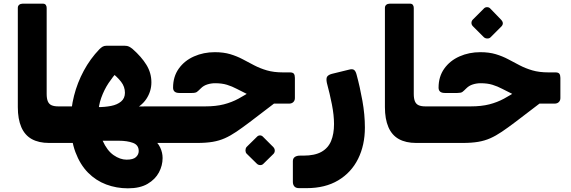

<svg xmlns="http://www.w3.org/2000/svg" viewBox="-20 -770 3107 1045"><path d="M317 8H247Q191 8 153 -13Q115 -34 96 -78Q77 -122 77 -187V-727Q77 -738 84.5 -744Q92 -750 103 -750H214Q224 -750 229 -743.5Q234 -737 234 -727V-259Q234 -233 240.5 -218Q247 -203 261 -197Q275 -191 297 -191H332Q347 -191 347 -176V-22Q347 8 317 8Z M676 255Q614 255 558 234Q502 213 459 169.5Q416 126 390.5 58Q365 -10 365 -105Q365 -178 383 -249Q401 -320 436 -385Q471 -450 521 -502Q530 -511 538.5 -516Q547 -521 559 -521H659Q673 -521 682 -516.5Q691 -512 701 -504Q750 -461 777 -417Q804 -373 804 -322Q804 -273 776.5 -231.5Q749 -190 692 -166L651 -190Q691 -190 729 -190.5Q767 -191 805.5 -191Q844 -191 884 -191Q892 -191 896 -186Q900 -181 900 -172V-28Q900 -12 891.5 -2Q883 8 866 8H819L807 -21Q839 5 852 33Q865 61 865 90Q865 131 845 168.5Q825 206 783.5 230.5Q742 255 676 255ZM318 8Q302 8 302 -10V-157Q302 -173 311 -182Q320 -191 335 -191H406V8ZM669 99Q705 99 720 85Q735 71 735 52Q735 19 703.5 7.5Q672 -4 627 -4H480V-187H512Q551 -187 584.5 -193.5Q618 -200 639 -217.5Q660 -235 660 -265Q660 -298 639 -325Q618 -352 584 -378H618Q595 -354 571 -318Q547 -282 531 -237.5Q515 -193 515 -144Q515 -57 539 -3.5Q563 50 598.5 74.5Q634 99 669 99Z M870 8Q855 8 855 -7V-161Q855 -191 885 -191H1097Q1155 -191 1198 -202Q1241 -213 1278 -233Q1315 -253 1354 -279L1428 -329L1534 -254L1340 -106Q1299 -75 1266.5 -53Q1234 -31 1203.5 -17.5Q1173 -4 1137.5 2Q1102 8 1053 8ZM1469 -206V-229Q1421 -229 1385.5 -237.5Q1350 -246 1322 -259.5Q1294 -273 1268.5 -286.5Q1243 -300 1215.5 -308.5Q1188 -317 1151 -317Q1129 -317 1108.5 -310.5Q1088 -304 1074 -290Q1059 -275 1051.5 -269.5Q1044 -264 1024 -264H956Q922 -264 922 -293Q922 -353 953 -396.5Q984 -440 1036 -463Q1088 -486 1149 -486Q1197 -486 1233.5 -475Q1270 -464 1301 -447.5Q1332 -431 1363.5 -414.5Q1395 -398 1432.5 -387Q1470 -376 1520 -376H1558Q1574 -376 1579.5 -368.5Q1585 -361 1585 -346V-236Q1585 -223 1576.5 -214.5Q1568 -206 1553 -206ZM1413 122Q1406 129 1395.5 128.5Q1385 128 1378 121L1322 66Q1316 59 1316 48.5Q1316 38 1322 30L1378 -25Q1385 -33 1395 -33Q1405 -33 1412 -25L1467 30Q1475 38 1475.5 48.5Q1476 59 1469 67Z M1608 254Q1590 254 1582 244.5Q1574 235 1574 220V107Q1574 92 1584.5 84.5Q1595 77 1613 77H1632Q1693 77 1729.5 56.5Q1766 36 1782 -2.5Q1798 -41 1798 -95Q1798 -143 1786.5 -201.5Q1775 -260 1759 -319Q1754 -344 1761 -353.5Q1768 -363 1786 -368L1880 -391Q1898 -396 1907 -389.5Q1916 -383 1921 -363Q1939 -297 1952.5 -221.5Q1966 -146 1966 -76Q1966 20 1929 94.5Q1892 169 1821 211.5Q1750 254 1649 254Z M2315 8H2245Q2189 8 2151 -13Q2113 -34 2094 -78Q2075 -122 2075 -187V-727Q2075 -738 2082.5 -744Q2090 -750 2101 -750H2212Q2222 -750 2227 -743.5Q2232 -737 2232 -727V-259Q2232 -233 2238.5 -218Q2245 -203 2259 -197Q2273 -191 2295 -191H2330Q2345 -191 2345 -176V-22Q2345 8 2315 8Z M2315 8Q2300 8 2300 -7V-161Q2300 -191 2330 -191H2542Q2600 -191 2643 -202Q2686 -213 2723 -233Q2760 -253 2799 -279L2873 -329L2979 -254L2785 -106Q2744 -75 2711.5 -53Q2679 -31 2648.5 -17.5Q2618 -4 2582.5 2Q2547 8 2498 8ZM2914 -206V-229Q2866 -229 2830.5 -237.5Q2795 -246 2767 -259.5Q2739 -273 2713.5 -286.5Q2688 -300 2660.5 -308.5Q2633 -317 2596 -317Q2574 -317 2553.5 -310.5Q2533 -304 2519 -290Q2504 -275 2496.5 -269.5Q2489 -264 2469 -264H2401Q2367 -264 2367 -293Q2367 -353 2398 -396.5Q2429 -440 2481 -463Q2533 -486 2594 -486Q2642 -486 2678.5 -475Q2715 -464 2746 -447.5Q2777 -431 2808.5 -414.5Q2840 -398 2877.5 -387Q2915 -376 2965 -376H3003Q3019 -376 3024.5 -368.5Q3030 -361 3030 -346V-236Q3030 -223 3021.5 -214.5Q3013 -206 2998 -206ZM2650 -567Q2643 -560 2631.5 -560.5Q2620 -561 2613 -568L2554 -627Q2546 -635 2546 -645.5Q2546 -656 2554 -664L2613 -723Q2620 -731 2631 -731Q2642 -731 2649 -723L2706 -664Q2726 -644 2709 -626Z"/></svg>

Font: Rubik ExtraBold
Style: Regular
Weight: 800
Designer: Hubert and Fischer
Foundry: Hubert and Fischer
Version: Version 2.300;gftools[0.9.30]